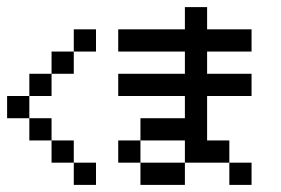

<svg xmlns="http://www.w3.org/2000/svg" viewBox="-20 -520 790 540"><path d="M0 -187.5V-250H62.5V-187.5ZM62.5 -125V-187.5H125V-125ZM125 -62.5V-125H187.5V-62.5ZM62.5 -250V-312.5H125V-250ZM125 -312.5V-375H187.5V-312.5ZM187.5 -375V-437.5H250V-375ZM187.5 0V-62.5H250V0Z M312.5 -62.5V-125H375V-62.5ZM375 -125V-187.5H437.5V-125ZM437.5 -125V-187.5H500V-125ZM375 0V-62.5H437.5V0ZM437.5 0V-62.5H500V0ZM500 -62.5V-125H562.5V-62.5ZM500 -125V-187.5H562.5V-125ZM500 -187.5V-250H562.5V-187.5ZM500 -250V-312.5H562.5V-250ZM500 -312.5V-375H562.5V-312.5ZM500 -375V-437.5H562.5V-375ZM312.5 -250V-312.5H375V-250ZM375 -250V-312.5H437.5V-250ZM437.5 -250V-312.5H500V-250ZM562.5 -250V-312.5H625V-250ZM625 -250V-312.5H687.5V-250ZM312.5 -375V-437.5H375V-375ZM375 -375V-437.5H437.5V-375ZM437.5 -375V-437.5H500V-375ZM562.5 -375V-437.5H625V-375ZM625 -375V-437.5H687.5V-375ZM500 -437.5V-500H562.5V-437.5ZM562.5 -62.5V-125H625V-62.5ZM625 0V-62.5H687.5V0Z"/></svg>

Font: AprilSans
Style: Regular
Weight: 400
Designer: typesprite
Version: Version 1.001;PS 001.001;hotconv 1.0.88;makeotf.lib2.5.64775